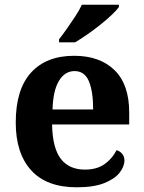

<svg xmlns="http://www.w3.org/2000/svg" viewBox="-20 -786 612 816"><path d="M306.1 10Q178 10 112.4 -62.3Q46.9 -134.6 46.9 -265.2Q46.9 -405.7 111.8 -477.3Q176.8 -548.9 295 -548.9Q404.2 -548.9 466.6 -488Q529.1 -427.2 529.1 -308.2V-256.9H201.3Q203.3 -156.6 238.5 -110.9Q273.7 -65.2 341 -65.2Q392.4 -65.2 425.5 -89.3Q458.5 -113.4 475.3 -147.9Q489.3 -143.8 499.1 -132.5Q508.8 -121.1 508.8 -104.1Q508.8 -78.3 488.1 -51.8Q467.3 -25.3 422.8 -7.7Q378.3 10 306.1 10ZM375.9 -320.8Q375.9 -397.3 357.8 -440.6Q339.6 -483.9 297 -483.9Q255.4 -483.9 230.4 -442.1Q205.4 -400.4 203.3 -320.8ZM231 -619Q246 -638 264.3 -664Q282.6 -690 300.3 -717Q317.9 -744 327.9 -766H485.3V-756Q476.3 -743 455.1 -723Q433.9 -703 406.5 -681Q379.1 -659 350.9 -639.5Q322.6 -620 299.2 -606H231Z"/></svg>

Font: Noto Serif Lao
Style: Regular
Weight: 400
Designer: Monotype Design Team
Foundry: Monotype Imaging Inc.
Version: Version 2.003